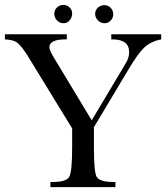

<svg xmlns="http://www.w3.org/2000/svg" viewBox="-20 -765 679 785"><path d="M239 -745Q254 -745 264.5 -734.5Q275 -724 275 -710Q275 -694 265 -682Q255 -670 240 -670Q224 -670 213 -681.5Q202 -693 202 -709Q202 -724 213 -734.5Q224 -745 239 -745ZM407 -744Q422 -744 432.5 -733Q443 -722 443 -707Q443 -692 432.5 -681Q422 -670 408 -670Q392 -670 380.5 -681.5Q369 -693 369 -708Q369 -723 380 -733.5Q391 -744 407 -744ZM494 -506Q508 -528 508 -552Q508 -604 439 -604H435V-625H639V-604Q597 -596 569 -570Q543 -545 504 -479L364 -245V-162Q364 -63 375 -42Q388 -21 443 -21H452V0H186V-21H195Q252 -21 263 -42Q275 -63 275 -162V-240L93 -537Q68 -577 51 -590Q37 -602 0 -604V-625H253V-604H248Q182 -604 182 -572Q182 -558 206 -520L355 -273Z"/></svg>

Font: New Athena Unicode
Style: Regular
Weight: 400
Designer: J. Rusten 1997; rev. by R. Hancock 2001, 2002, rev. by D. Mastronarde 2002-2021
Foundry: GreekKeys New Athena Unicode
Version: Version 5.008